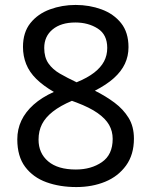

<svg xmlns="http://www.w3.org/2000/svg" viewBox="-20 -745 612 777"><path d="M289 12Q222 12 168 -7.5Q114 -27 82 -69.5Q50 -112 50 -181Q50 -222 66.5 -257Q83 -292 116 -321.5Q149 -351 198 -373Q155 -398 127 -425.5Q99 -453 86 -485.5Q73 -518 73 -555Q73 -614 103 -651.5Q133 -689 182 -707Q231 -725 286 -725Q342 -725 391 -707Q440 -689 470 -651.5Q500 -614 500 -554Q500 -518 485.5 -487Q471 -456 441 -429Q411 -402 364 -378Q408 -356 443.5 -329.5Q479 -303 500.5 -268Q522 -233 522 -184Q522 -119 490 -75Q458 -31 405.5 -9.5Q353 12 289 12ZM287 -59Q349 -59 392.5 -89Q436 -119 436 -183Q436 -214 421.5 -239.5Q407 -265 375 -287.5Q343 -310 290 -330L271 -337Q224 -317 194 -293.5Q164 -270 150 -242.5Q136 -215 136 -180Q136 -125 175 -92Q214 -59 287 -59ZM290 -412Q334 -430 361 -451Q388 -472 401 -496.5Q414 -521 414 -551Q414 -605 375.5 -629.5Q337 -654 285 -654Q227 -654 193 -626Q159 -598 159 -551Q159 -513 176 -488.5Q193 -464 222.5 -447Q252 -430 290 -412Z"/></svg>

Font: Noto Sans Malayalam
Style: Regular
Weight: 400
Designer: Jelle Bosma - Monotype Design Team
Foundry: Monotype Imaging Inc.
Version: Version 2.103